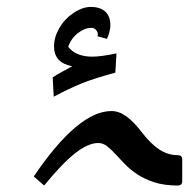

<svg xmlns="http://www.w3.org/2000/svg" viewBox="-20 -540 560 569"><path d="M506.8 9.8Q467.3 9.8 438.2 0.5Q409.2 -8.8 387.7 -22.9Q366.2 -37.1 350.6 -53.2Q335 -69.3 322 -83.5Q309.1 -97.7 297.1 -106.9Q285.2 -116.2 271 -116.2Q241.7 -116.2 203.4 -86.4Q165 -56.6 110.8 9.8L80.1 -17.1Q211.4 -210.9 310.1 -210.9Q333 -210.9 355 -194.8Q377 -178.7 402.3 -145.5Q427.2 -113.3 452.6 -96.7Q478 -80.1 506.8 -80.1Q520 -80.1 520 -67.9V-2.9Q520 9.8 506.8 9.8ZM269 -432.6 270 -438.5Q270 -444.8 264.6 -451.2Q259.3 -457.5 251 -457.5Q231 -457.5 210.9 -441.9Q190.9 -426.3 182.1 -401.4Q205.1 -372.1 253.4 -372.1Q279.3 -372.1 325.2 -381.8L321.8 -324.7Q256.8 -307.1 220.5 -292.2Q184.1 -277.3 139.2 -253.4L136.2 -310.5Q149.4 -319.8 164.6 -327.6Q179.7 -335.4 193.8 -343.8Q140.1 -353.5 140.1 -402.8Q140.1 -429.7 155.8 -456.8Q171.4 -483.9 198 -501.7Q224.6 -519.5 249 -519.5Q276.9 -519.5 292 -505.6Q307.1 -491.7 307.1 -464.8Q307.1 -456.5 304 -444.3Q300.8 -432.1 296.9 -424.8Z"/></svg>

Font: Droid Arabic Naskh Colored
Style: Regular
Weight: 400
Designer: Pascal Zoghbi
Foundry: Ascender Corporation
Version: Version 1.00